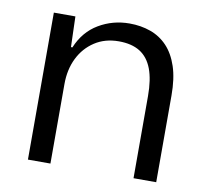

<svg xmlns="http://www.w3.org/2000/svg" viewBox="-65 -604 730 675"><g transform="rotate(10 300.0 -266.5)"><path d="M76.1 0V-524.7H153L156.4 -415.7H161.6Q185.9 -474.3 235.8 -503.8Q285.7 -533.3 345.4 -533.3Q386.1 -533.3 420.6 -520.9Q455.1 -508.6 480.4 -481.9Q505.7 -455.1 519.9 -412.6Q534 -370.1 534 -309.4V0H453V-293.1Q453 -352 438.6 -390.1Q424.1 -428.1 394.6 -446.6Q365.1 -465 319 -465Q269.7 -465 233.1 -441Q196.4 -417 176.4 -376.4Q156.4 -335.7 156.4 -283.7V0Z"/></g></svg>

Font: Mona Sans ExtraLight
Style: Regular
Weight: 200
Designer: Deni Anggara
Foundry: GitHub
Version: Version 2.000